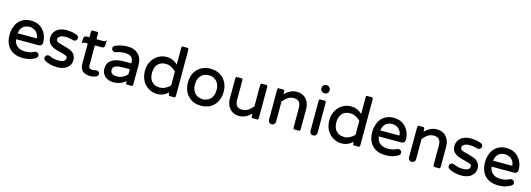

<svg xmlns="http://www.w3.org/2000/svg" viewBox="7 -1675 7353 2658"><g transform="rotate(15 3683.5 -346.5)"><path d="M411.1 -296.4Q415 -296.4 416.3 -297.6Q417.5 -298.8 417.5 -300.8Q417.5 -302.7 417.5 -303.2Q413.6 -340.8 395 -366.2Q374.5 -396 343.8 -411.1Q313 -426.3 281.5 -426.3Q250 -426.3 217.3 -412.1Q184.6 -396 165 -364.7Q147 -335.4 143.6 -296.4ZM40.5 -249Q40.5 -316.4 66.4 -378.9Q83.5 -419.9 113.8 -450.2Q177.7 -514.2 280.3 -514.2Q354 -514.2 409.2 -480Q428.2 -467.8 445.8 -450.2Q472.2 -423.8 490.2 -388.7Q519 -331.5 519 -261.7Q519 -240.2 504.6 -225.8Q490.2 -211.4 467.8 -211.4H144Q153.3 -148.4 193.4 -114.7Q235.4 -79.6 307.6 -79.6Q346.2 -79.6 376.2 -86.7Q406.2 -93.8 437 -109.4Q444.8 -113.8 455.3 -113.8Q465.8 -113.8 473.6 -110.4Q482.9 -106.9 489.7 -99.6Q502.4 -87.4 502.4 -69.8Q502.4 -43.9 473.1 -27.3Q431.6 -4.9 394 5.9Q356.4 16.1 299.8 16.1Q177.2 16.1 108.9 -54Q40.5 -124 40.5 -249Z M604.5 -99.1Q616.7 -111.8 634.8 -111.8Q645.5 -111.8 654.8 -107.4Q687.5 -92.8 718 -85.7Q748.5 -78.6 785.2 -78.6Q848.6 -78.6 872.6 -102.5Q887.2 -117.2 887.2 -141.6Q887.2 -159.7 866.7 -169.9Q842.8 -181.6 785.6 -195.8Q729 -208.5 690.4 -224.6Q647 -240.7 620.6 -272.9Q594.2 -305.7 594.2 -353.5Q594.2 -425.3 646.7 -469.7Q699.2 -514.2 791 -514.2Q870.1 -514.2 934.6 -489.3Q949.7 -484.9 958.5 -472.9Q967.3 -460.9 967.3 -446.3Q967.3 -427.7 953.9 -414.3Q940.4 -400.9 921.9 -400.9H921.4L907.7 -402.8Q849.6 -420.4 799.3 -420.4Q739.3 -420.4 710 -396Q691.9 -380.4 691.9 -358.4Q691.9 -333.5 715.3 -321.3Q743.2 -308.6 799.3 -295.4Q847.7 -283.2 893.6 -266.6Q934.1 -251.5 960.4 -217.8Q985.8 -184.6 985.8 -134.8Q985.8 -68.8 933.3 -26.4Q880.9 16.1 791 16.1Q692.9 16.1 609.9 -28.3Q606.4 -30.3 603 -34.2Q590.3 -46.9 590.3 -66.2Q590.3 -85.4 604.5 -99.1Z M1376.5 -42Q1376.5 -16.1 1350.1 -2Q1310.5 16.1 1266.6 16.1Q1189 16.1 1151.9 -21.5Q1117.7 -55.2 1117.7 -119.1V-410.6H1074.2Q1060.1 -410.6 1045.9 -396.5L1036.6 -387.2V-448.2Q1036.6 -477.5 1049.3 -490.2Q1058.6 -499.5 1074.2 -499.5H1117.7V-563.5Q1117.7 -588.4 1122.6 -596.2Q1125.5 -601.1 1130.9 -601.1H1206.1Q1210 -601.1 1212.9 -597.9Q1215.8 -594.7 1217.3 -588.9Q1219.2 -578.6 1219.2 -563.5V-499.5H1323.2Q1337.4 -499.5 1351.6 -513.7L1360.8 -522.9V-461.9Q1360.8 -432.6 1348.1 -419.9Q1338.9 -410.6 1323.2 -410.6H1219.2V-127Q1219.2 -98.6 1230.5 -87.4L1232.9 -85.4Q1247.1 -74.7 1276.4 -74.7Q1295.9 -74.7 1314.5 -80.6H1314.9L1315.9 -81.1Q1327.6 -83.5 1335 -83.5Q1352.1 -83.5 1364.3 -71.3Q1376.5 -59.1 1376.5 -42Z M1772 -217.3H1671.9Q1624.5 -217.3 1593.3 -209.5Q1545.9 -197.3 1534.7 -168.5Q1530.8 -158.7 1530.8 -146.5Q1530.8 -115.7 1547.9 -98.1Q1571.8 -74.7 1627.9 -74.7Q1668.5 -74.7 1707 -94.2Q1744.6 -113.3 1772 -143.6ZM1429.2 -136.7Q1429.2 -215.8 1490.7 -258.8Q1551.3 -301.3 1660.2 -301.3H1772V-302.7Q1772 -362.8 1742.9 -390.1Q1713.9 -417.5 1647.5 -417.5Q1612.8 -417.5 1585 -412.1Q1557.1 -406.7 1519 -394L1505.4 -392.1H1504.9Q1487.8 -392.1 1475.1 -404.8Q1462.4 -417.5 1462.4 -436.5Q1462.4 -466.3 1492.2 -478.5Q1575.2 -514.2 1663.1 -514.2Q1761.7 -514.2 1819.3 -456.5Q1838.4 -438 1850.6 -414.1Q1873.5 -369.6 1873.5 -315.4V-39.1Q1873.5 -10.7 1866.7 -4.4Q1864.3 -1.5 1860.4 -1.5H1785.2Q1781.2 -1.5 1778.3 -4.4Q1772 -10.7 1772 -39.1V-49.8Q1702.1 16.1 1594.7 16.1Q1551.8 16.1 1513.2 -2Q1473.6 -20 1451.4 -55.7Q1429.2 -91.3 1429.2 -136.7Z M2235.4 -418.5Q2163.6 -418.5 2122.6 -374Q2081.5 -329.1 2081.5 -249Q2081.5 -165 2127 -120.1Q2167 -79.6 2235.4 -79.6Q2276.9 -79.6 2315.4 -98.6Q2353 -117.2 2383.3 -148.4V-349.6Q2353 -380.9 2314.9 -399.7Q2276.9 -418.5 2235.4 -418.5ZM2014.6 -390.1Q2048.8 -450.2 2103.8 -482.2Q2158.7 -514.2 2222.7 -514.2Q2314.5 -514.2 2383.3 -448.2V-672.9Q2383.3 -694.3 2386.7 -703.1Q2387.7 -705.6 2390.1 -708Q2392.6 -710.4 2396.5 -710.4H2471.7Q2475.6 -710.4 2478.5 -707.3Q2481.4 -704.1 2482.9 -698.2Q2484.9 -688 2484.9 -672.9V-39.1Q2484.9 -10.7 2478 -4.4Q2475.6 -1.5 2471.7 -1.5H2396.5Q2392.6 -1.5 2389.6 -4.4Q2383.3 -10.7 2383.3 -39.1V-49.8Q2314.5 16.1 2222.7 16.1Q2161.6 16.1 2106 -15.6Q2047.9 -47.9 2013.9 -109.1Q1980 -170.4 1980 -250Q1980 -329.6 2014.6 -390.1Z M2984.9 -346.7Q2977.1 -359.4 2971.2 -366.5Q2965.3 -373.5 2959.5 -379.4Q2946.8 -392.1 2929.7 -401.4Q2895 -420.4 2852.5 -420.4Q2814 -420.4 2777.8 -403.3Q2741.2 -384.8 2719.7 -346.2Q2697.8 -307.1 2697.8 -250Q2697.8 -189 2720.2 -152.3Q2727.1 -141.1 2732.4 -133.8Q2757.8 -100.1 2799.3 -85.9Q2824.2 -77.6 2852.5 -77.6Q2891.1 -77.6 2927.2 -95.7Q2963.9 -114.3 2985.6 -153.6Q3007.3 -192.9 3007.3 -251.5Q3007.3 -310.1 2984.9 -346.7ZM2627.9 -387.2Q2660.2 -448.2 2718.5 -481.2Q2776.9 -514.2 2852.5 -514.2Q2946.3 -514.2 3012.2 -463.9Q3052.7 -433.1 3077.1 -386.7Q3108.9 -326.7 3108.9 -249Q3108.9 -157.7 3064.5 -90.8Q3033.7 -43.9 2985.4 -16.6Q2927.2 16.1 2851.6 16.1Q2775.9 16.1 2717.8 -17.1Q2660.2 -50.8 2628.2 -111.6Q2596.2 -172.4 2596.2 -249.5Q2596.2 -326.7 2627.9 -387.2Z M3215.3 -181.6V-459Q3215.3 -487.3 3222.2 -493.7Q3224.6 -496.6 3228.5 -496.6H3303.7Q3307.6 -496.6 3310.1 -494.1Q3312.5 -491.7 3313.5 -489Q3314.5 -486.3 3315.4 -482.4Q3316.9 -474.1 3316.9 -459V-191.4Q3316.9 -131.3 3344.7 -103.5Q3369.6 -78.6 3418 -78.6Q3463.4 -78.6 3499.5 -101.3Q3535.6 -124 3571.8 -168V-459Q3571.8 -483.9 3576.7 -491.7Q3579.6 -496.6 3585 -496.6H3660.2Q3664.1 -496.6 3667 -493.4Q3669.9 -490.2 3671.4 -484.4Q3673.3 -474.1 3673.3 -459V-40Q3673.3 -11.7 3666.5 -5.4Q3664.1 -2.4 3660.2 -2.4H3585Q3581.1 -2.4 3578.1 -5.4Q3571.8 -11.7 3571.8 -40V-64Q3535.6 -27.3 3496.6 -6.8Q3452.6 16.1 3397.5 16.1Q3342.3 16.1 3299.8 -10.3Q3285.2 -19.5 3272 -32.7Q3251 -53.7 3237.3 -81.5Q3215.3 -126.5 3215.3 -181.6Z M3814.9 -39.1V-458Q3814.9 -486.3 3821.8 -492.7Q3824.2 -495.6 3828.1 -495.6H3903.3Q3907.2 -495.6 3910.2 -492.7Q3916.5 -486.3 3916.5 -458V-434.1Q3952.6 -470.7 3991.7 -491.2Q4035.6 -514.2 4091.8 -514.2Q4147 -514.2 4189.5 -487.8Q4204.1 -479 4216.8 -465.8Q4237.8 -444.8 4251.5 -416.5Q4272.9 -371.6 4272.9 -316.4V-39.1Q4272.9 -10.7 4266.1 -4.4Q4263.7 -1.5 4259.8 -1.5H4184.6Q4180.7 -1.5 4177.7 -4.4Q4171.4 -10.7 4171.4 -39.1V-306.6Q4171.4 -366.7 4143.6 -394.5Q4118.7 -419.4 4070.3 -419.4Q4024.9 -419.4 3988.8 -396.7Q3952.6 -374 3916.5 -330.1V-39.1Q3916.5 -18.1 3901.1 -3.4Q3885.7 11.2 3865 11.2Q3844.2 11.2 3829.6 -3.4Q3814.9 -18.1 3814.9 -39.1Z M4409.7 -39.1V-458Q4409.7 -486.3 4416.5 -492.7Q4418.9 -495.6 4422.9 -495.6H4498Q4502 -495.6 4504.9 -492.7Q4511.2 -486.3 4511.2 -458V-39.1Q4511.2 -18.1 4495.8 -3.4Q4480.5 11.2 4459.7 11.2Q4439 11.2 4424.3 -3.4Q4409.7 -18.1 4409.7 -39.1ZM4401.9 -649.4V-653.3Q4401.9 -676.3 4418.5 -692.9Q4435.1 -709.5 4458 -709.5H4463.9Q4486.8 -709.5 4503.4 -692.9Q4520 -676.3 4520 -653.3V-649.4Q4520 -626.5 4503.4 -609.9Q4486.8 -593.3 4463.9 -593.3H4458Q4435.1 -593.3 4418.5 -609.9Q4401.9 -626.5 4401.9 -649.4Z M4877.9 -418.5Q4806.2 -418.5 4765.1 -374Q4724.1 -329.1 4724.1 -249Q4724.1 -165 4769.5 -120.1Q4809.6 -79.6 4877.9 -79.6Q4919.4 -79.6 4958 -98.6Q4995.6 -117.2 5025.9 -148.4V-349.6Q4995.6 -380.9 4957.5 -399.7Q4919.4 -418.5 4877.9 -418.5ZM4657.2 -390.1Q4691.4 -450.2 4746.3 -482.2Q4801.3 -514.2 4865.2 -514.2Q4957 -514.2 5025.9 -448.2V-672.9Q5025.9 -694.3 5029.3 -703.1Q5030.3 -705.6 5032.7 -708Q5035.2 -710.4 5039.1 -710.4H5114.3Q5118.2 -710.4 5121.1 -707.3Q5124 -704.1 5125.5 -698.2Q5127.4 -688 5127.4 -672.9V-39.1Q5127.4 -10.7 5120.6 -4.4Q5118.2 -1.5 5114.3 -1.5H5039.1Q5035.2 -1.5 5032.2 -4.4Q5025.9 -10.7 5025.9 -39.1V-49.8Q4957 16.1 4865.2 16.1Q4804.2 16.1 4748.5 -15.6Q4690.4 -47.9 4656.5 -109.1Q4622.6 -170.4 4622.6 -250Q4622.6 -329.6 4657.2 -390.1Z M5609.4 -296.4Q5613.3 -296.4 5614.5 -297.6Q5615.7 -298.8 5615.7 -300.8Q5615.7 -302.7 5615.7 -303.2Q5611.8 -340.8 5593.3 -366.2Q5572.8 -396 5542 -411.1Q5511.2 -426.3 5479.7 -426.3Q5448.2 -426.3 5415.5 -412.1Q5382.8 -396 5363.3 -364.7Q5345.2 -335.4 5341.8 -296.4ZM5238.8 -249Q5238.8 -316.4 5264.6 -378.9Q5281.7 -419.9 5312 -450.2Q5376 -514.2 5478.5 -514.2Q5552.2 -514.2 5607.4 -480Q5626.5 -467.8 5644 -450.2Q5670.4 -423.8 5688.5 -388.7Q5717.3 -331.5 5717.3 -261.7Q5717.3 -240.2 5702.9 -225.8Q5688.5 -211.4 5666 -211.4H5342.3Q5351.6 -148.4 5391.6 -114.7Q5433.6 -79.6 5505.9 -79.6Q5544.4 -79.6 5574.5 -86.7Q5604.5 -93.8 5635.3 -109.4Q5643.1 -113.8 5653.6 -113.8Q5664.1 -113.8 5671.9 -110.4Q5681.2 -106.9 5688 -99.6Q5700.7 -87.4 5700.7 -69.8Q5700.7 -43.9 5671.4 -27.3Q5629.9 -4.9 5592.3 5.9Q5554.7 16.1 5498 16.1Q5375.5 16.1 5307.1 -54Q5238.8 -124 5238.8 -249Z M5821.8 -39.1V-458Q5821.8 -486.3 5828.6 -492.7Q5831.1 -495.6 5835 -495.6H5910.2Q5914.1 -495.6 5917 -492.7Q5923.3 -486.3 5923.3 -458V-434.1Q5959.5 -470.7 5998.5 -491.2Q6042.5 -514.2 6098.6 -514.2Q6153.8 -514.2 6196.3 -487.8Q6210.9 -479 6223.6 -465.8Q6244.6 -444.8 6258.3 -416.5Q6279.8 -371.6 6279.8 -316.4V-39.1Q6279.8 -10.7 6272.9 -4.4Q6270.5 -1.5 6266.6 -1.5H6191.4Q6187.5 -1.5 6184.6 -4.4Q6178.2 -10.7 6178.2 -39.1V-306.6Q6178.2 -366.7 6150.4 -394.5Q6125.5 -419.4 6077.1 -419.4Q6031.7 -419.4 5995.6 -396.7Q5959.5 -374 5923.3 -330.1V-39.1Q5923.3 -18.1 5908 -3.4Q5892.6 11.2 5871.8 11.2Q5851.1 11.2 5836.4 -3.4Q5821.8 -18.1 5821.8 -39.1Z M6397.5 -99.1Q6409.7 -111.8 6427.7 -111.8Q6438.5 -111.8 6447.8 -107.4Q6480.5 -92.8 6511 -85.7Q6541.5 -78.6 6578.1 -78.6Q6641.6 -78.6 6665.5 -102.5Q6680.2 -117.2 6680.2 -141.6Q6680.2 -159.7 6659.7 -169.9Q6635.7 -181.6 6578.6 -195.8Q6522 -208.5 6483.4 -224.6Q6439.9 -240.7 6413.6 -272.9Q6387.2 -305.7 6387.2 -353.5Q6387.2 -425.3 6439.7 -469.7Q6492.2 -514.2 6584 -514.2Q6663.1 -514.2 6727.5 -489.3Q6742.7 -484.9 6751.5 -472.9Q6760.3 -460.9 6760.3 -446.3Q6760.3 -427.7 6746.8 -414.3Q6733.4 -400.9 6714.8 -400.9H6714.4L6700.7 -402.8Q6642.6 -420.4 6592.3 -420.4Q6532.2 -420.4 6502.9 -396Q6484.9 -380.4 6484.9 -358.4Q6484.9 -333.5 6508.3 -321.3Q6536.1 -308.6 6592.3 -295.4Q6640.6 -283.2 6686.5 -266.6Q6727.1 -251.5 6753.4 -217.8Q6778.8 -184.6 6778.8 -134.8Q6778.8 -68.8 6726.3 -26.4Q6673.8 16.1 6584 16.1Q6485.8 16.1 6402.8 -28.3Q6399.4 -30.3 6396 -34.2Q6383.3 -46.9 6383.3 -66.2Q6383.3 -85.4 6397.5 -99.1Z M7225.6 -296.4Q7229.5 -296.4 7230.7 -297.6Q7231.9 -298.8 7231.9 -300.8Q7231.9 -302.7 7231.9 -303.2Q7228 -340.8 7209.5 -366.2Q7189 -396 7158.2 -411.1Q7127.4 -426.3 7095.9 -426.3Q7064.5 -426.3 7031.7 -412.1Q6999 -396 6979.5 -364.7Q6961.4 -335.4 6958 -296.4ZM6855 -249Q6855 -316.4 6880.9 -378.9Q6897.9 -419.9 6928.2 -450.2Q6992.2 -514.2 7094.7 -514.2Q7168.5 -514.2 7223.6 -480Q7242.7 -467.8 7260.3 -450.2Q7286.6 -423.8 7304.7 -388.7Q7333.5 -331.5 7333.5 -261.7Q7333.5 -240.2 7319.1 -225.8Q7304.7 -211.4 7282.2 -211.4H6958.5Q6967.8 -148.4 7007.8 -114.7Q7049.8 -79.6 7122.1 -79.6Q7160.6 -79.6 7190.7 -86.7Q7220.7 -93.8 7251.5 -109.4Q7259.3 -113.8 7269.8 -113.8Q7280.3 -113.8 7288.1 -110.4Q7297.4 -106.9 7304.2 -99.6Q7316.9 -87.4 7316.9 -69.8Q7316.9 -43.9 7287.6 -27.3Q7246.1 -4.9 7208.5 5.9Q7170.9 16.1 7114.3 16.1Q6991.7 16.1 6923.3 -54Q6855 -124 6855 -249Z"/></g></svg>

Font: YuPearl-Medium
Style: Medium
Weight: 500
Designer: Max Yao
Foundry: Max-Everyday
Version: Version 1.011; ttfautohint (v1.8.3)